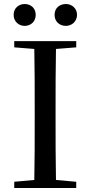

<svg xmlns="http://www.w3.org/2000/svg" viewBox="-20 -937 451 957"><path d="M103 -808C133 -808 158 -829 158 -863C158 -897 133 -917 103 -917C74 -917 48 -897 48 -863C48 -829 74 -808 103 -808ZM309 -808C336 -808 364 -829 364 -863C364 -897 336 -917 309 -917C277 -917 252 -897 252 -863C252 -829 277 -808 309 -808ZM51 -701 151 -693C153 -593 153 -493 153 -392V-339C153 -239 153 -138 151 -40L51 -31V0H360V-31L259 -40C257 -140 257 -239 257 -340V-392C257 -493 257 -593 259 -693L360 -701V-732H51Z"/></svg>

Font: Source Han Serif SC Medium
Style: Regular
Weight: 500
Designer: Ryoko NISHIZUKA 西塚涼子 (kana & ideographs); Frank Grießhammer (Latin, Greek & Cyrillic); Wenlong ZHANG 张文龙 (bopomofo); San
Foundry: Adobe
Version: Version 2.003;hotconv 1.1.1;makeotfexe 2.6.0